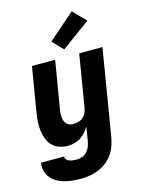

<svg xmlns="http://www.w3.org/2000/svg" viewBox="-144 -865 888 1173"><g transform="rotate(-15 300.0 -278.5)"><path d="M217 223Q191 223 165 220.5Q139 218 114.5 211Q90 204 68.5 191.5Q47 179 31.5 160.5Q16 142 9.5 117Q3 92 8 66V65H154Q152 77 160.5 85Q169 93 180 97Q191 101 203 102Q215 103 227 103Q244 103 261 96Q278 89 290.5 75Q303 61 309 44.5Q315 28 318 11L332 -76Q321 -58 306.5 -41.5Q292 -25 273.5 -13.5Q255 -2 234.5 3Q214 8 194 8Q165 8 139.5 -1Q114 -10 96 -28.5Q78 -47 68.5 -72Q59 -97 55.5 -124Q52 -151 53.5 -179Q55 -207 60 -235L107 -520H254L203 -216Q200 -198 200.5 -180Q201 -162 206.5 -146.5Q212 -131 226 -121.5Q240 -112 258 -112Q274 -112 290.5 -116Q307 -120 320 -130.5Q333 -141 340.5 -156.5Q348 -172 351 -187L406 -520H553L462 30Q457 57 447 84Q437 111 419.5 134.5Q402 158 378 176Q354 194 326.5 204.5Q299 215 271.5 219Q244 223 217 223ZM324 -567 260 -633 428 -780 506 -700Z"/></g></svg>

Font: Iosevka Heavy Extended
Style: Italic
Weight: 900
Width: 7
Italic angle: -9°
Monospace: yes
Designer: Belleve Invis
Foundry: Belleve Invis
Version: Version 32.5.0; ttfautohint (v1.8.4)